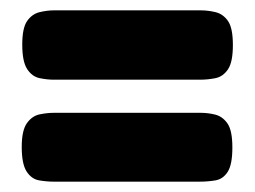

<svg xmlns="http://www.w3.org/2000/svg" viewBox="-20 -443 492 371"><path d="M84 -289Q71 -289 56.5 -292Q42 -295 32.5 -309.5Q23 -324 23 -357Q23 -389 32.5 -402.5Q42 -416 56.5 -419.5Q71 -423 84 -423H368Q382 -423 396.5 -419.5Q411 -416 420.5 -402.5Q430 -389 430 -356Q430 -323 420.5 -309Q411 -295 396.5 -292Q382 -289 366 -289ZM84 -92Q70 -92 55.5 -94.5Q41 -97 31.5 -111.5Q22 -126 22 -159Q22 -191 32 -205Q42 -219 56.5 -222Q71 -225 84 -225H368Q382 -225 396 -221.5Q410 -218 419.5 -204.5Q429 -191 429 -158Q429 -125 420 -111Q411 -97 396.5 -94.5Q382 -92 366 -92Z"/></svg>

Font: Fredoka SemiBold
Style: Regular
Weight: 600
Designer: Ben Nathan
Foundry: Milena B. Brandão, Ben Nathan
Version: Version 2.001